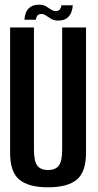

<svg xmlns="http://www.w3.org/2000/svg" viewBox="-20 -792 416 817"><path d="M184.5 5Q101 5 62 -27.8Q23 -60.5 23 -141.5V-675H124.5V-154.5Q124.5 -105.5 139 -87Q153.5 -68.5 184.5 -68.5Q215.5 -68.5 230 -87Q244.5 -105.5 244.5 -154.5V-675H346V-141.5Q346 -60.5 307 -27.8Q268 5 184.5 5ZM227 -704.5Q210 -704.5 198 -711.5Q186 -718.5 176.2 -725.5Q166.5 -732.5 156.5 -732.5Q143 -732.5 138 -724.2Q133 -716 132.5 -708H84Q84.5 -721 89.5 -736Q94.5 -751 108.2 -761.5Q122 -772 147.5 -772Q164 -772 175.5 -765.2Q187 -758.5 196.8 -751.8Q206.5 -745 218 -745Q230 -745 235.5 -753.2Q241 -761.5 241 -769.5H289.5Q289.5 -757 284.2 -741.8Q279 -726.5 265.8 -715.5Q252.5 -704.5 227 -704.5Z"/></svg>

Font: Anybody Condensed Medium
Style: Regular
Weight: 500
Width: 3
Designer: Tyler Finck
Foundry: Etcetera Type Company
Version: Version 1.010; ttfautohint (v1.8.3) -l 8 -r 50 -G 200 -x 14 